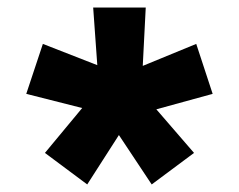

<svg xmlns="http://www.w3.org/2000/svg" viewBox="-20 -594 626 503"><path d="M377.4 -110.8 488.3 -193.4 389.6 -307.6 537.1 -348.1 494.1 -479 354 -421.4 361.8 -574.2H224.1L234.9 -423.3L92.3 -479L48.8 -348.1L195.3 -311L97.7 -193.4L208.5 -110.8L291.5 -240.2Z"/></svg>

Font: Cascadia Mono NF
Style: Bold
Weight: 700
Monospace: yes
Designer: Aaron Bell
Foundry: Saja Typeworks
Version: Version 2404.023